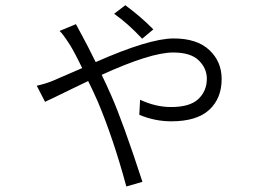

<svg xmlns="http://www.w3.org/2000/svg" viewBox="-20 -630 1017 722"><path d="M514.6 -484.4Q460.9 -542 409.2 -578.1L451.2 -610.4Q510.7 -566.4 556.6 -519.5ZM118.2 -307.6Q153.3 -315.4 180.7 -327.1Q192.4 -332 209 -339.4Q225.6 -346.7 249.5 -356.9Q273.4 -367.2 289.1 -374Q257.8 -438.5 241.2 -463.9Q216.8 -502 204.1 -513.7L265.6 -539.1L288.1 -497.1Q308.6 -460 339.8 -396.5Q541 -485.4 632.8 -485.4Q720.7 -485.4 767.1 -441.9Q813.5 -398.4 813.5 -333Q813.5 -259.8 766.6 -216.8Q719.7 -173.8 624 -173.8Q562.5 -173.8 503.9 -198.2L506.8 -254.9Q565.4 -227.5 623 -227.5Q694.3 -227.5 726.1 -257.8Q757.8 -288.1 757.8 -334Q757.8 -373 727.5 -402.8Q697.3 -432.6 630.9 -432.6Q546.9 -432.6 362.3 -348.6Q377 -319.3 398.4 -270.5Q442.4 -170.9 515.6 53.7L455.1 71.3Q406.2 -109.4 347.7 -248Q324.2 -300.8 311.5 -325.2Q285.2 -312.5 249.5 -295.4Q213.9 -278.3 189.5 -266.1Q165 -253.9 149.4 -247.1Z"/></svg>

Font: Min Sans Light
Style: Regular
Weight: 300
Designer: Jinseong-Kim, NotoSansCJK, Nunito
Foundry: Jinseong-Kim
Version: Version 1.400;Glyphs 3.1.2 (3151)